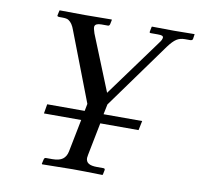

<svg xmlns="http://www.w3.org/2000/svg" viewBox="-74 -724 837 803"><g transform="rotate(10 344.5 -322.5)"><path d="M365.2 -210 337.9 -71.8Q335.9 -62 335.9 -58.1Q335.9 -42.5 347.4 -35.2Q358.9 -27.8 383.8 -27.8H410.2Q418.5 -27.8 417 -20L413.1 -1L411.1 1Q324.2 -1 285.2 -1L155.8 1L153.8 -1L158.2 -20Q159.7 -27.8 167 -27.8H193.8Q223.1 -27.8 237.8 -38.8Q252.4 -49.8 256.8 -71.8L284.2 -210H126L132.8 -250H292L297.9 -280.8L185.1 -574.2Q175.3 -602.5 159.2 -612.8Q151.9 -618.2 131.8 -618.2H120.1Q115.7 -618.2 112.5 -619.6Q109.4 -621.1 110.8 -625L115.2 -645L116.2 -646Q209 -645 222.2 -645L335.9 -646L337.9 -645L334 -626Q332 -618.2 326.2 -618.2H297.9Q272.9 -618.2 270 -605Q268.6 -597.2 275.9 -576.2L371.1 -340.8L543 -576.2Q558.6 -595.7 560.1 -604Q561 -606 561 -607.9Q561 -613.8 555.9 -616Q550.8 -618.2 537.1 -618.2H507.8Q500.5 -618.2 502.9 -625L506.8 -645L508.8 -646Q587.9 -645 601.1 -645L688 -646L689 -645L686 -625Q684.6 -618.2 674.8 -618.2H652.8Q631.8 -618.2 617.2 -608.6Q602.5 -599.1 584 -574.2L380.9 -293L372.1 -250H536.1L527.8 -210Z"/></g></svg>

Font: Common Serif
Style: Italic
Weight: 400
Italic angle: -12°
Designer: Philipp H. Poll, Khaled Hosny
Foundry: Stefan Peev, Context Ltd.
Version: Version 1.026